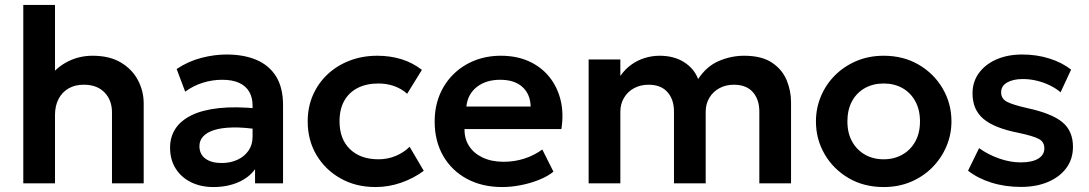

<svg xmlns="http://www.w3.org/2000/svg" viewBox="-20 -740 4396 775"><path d="M74 0V-720H202V-394.5L175.5 -424.5Q208.5 -469 254.5 -492Q300.5 -515 353.5 -515Q422.5 -515 468.2 -487.5Q514 -460 537 -416Q560 -372 560 -323V0H432V-286.5Q432 -336 401.8 -367Q371.5 -398 319 -398Q284 -398.5 257.5 -383.5Q231 -368.5 216.5 -340.8Q202 -313 202 -276V0Z M841.5 15Q790.5 15 751 -4.5Q711.5 -24 689 -59.8Q666.5 -95.5 666.5 -144.5Q666.5 -186.5 687.5 -219.5Q708.5 -252.5 752 -274.2Q795.5 -296 863.2 -303.5Q931 -311 1024 -301.5L1026 -217Q965 -226.5 919.5 -225.5Q874 -224.5 844.2 -215Q814.5 -205.5 799.8 -189Q785 -172.5 785 -150.5Q785 -117.5 809 -99.8Q833 -82 874.5 -82Q910 -82 938.2 -95Q966.5 -108 983 -131.8Q999.5 -155.5 999.5 -188V-314.5Q999.5 -346 986.2 -369.2Q973 -392.5 946 -405.2Q919 -418 876.5 -418Q837.5 -418 799.2 -406.2Q761 -394.5 727.5 -370L693 -461.5Q740.5 -493 793 -506.5Q845.5 -520 894.5 -520Q964.5 -520 1015.8 -498Q1067 -476 1094.8 -430.8Q1122.5 -385.5 1122.5 -316V0H1009.5V-57Q984.5 -22.5 940.5 -3.8Q896.5 15 841.5 15Z M1496 15Q1416.5 15 1354.8 -19.8Q1293 -54.5 1257.5 -114.2Q1222 -174 1222 -250Q1222 -307.5 1243 -355.8Q1264 -404 1302 -439.8Q1340 -475.5 1391.2 -495.2Q1442.5 -515 1503 -515Q1555.5 -515 1600.5 -501Q1645.5 -487 1683 -458L1623.5 -361.5Q1600 -382.5 1570.2 -392.8Q1540.5 -403 1508 -403Q1459 -403 1423.8 -385Q1388.5 -367 1369.5 -333Q1350.5 -299 1350.5 -250.5Q1350.5 -178.5 1392.8 -137.8Q1435 -97 1508 -97Q1544.5 -97 1577 -110.5Q1609.5 -124 1633.5 -147.5L1690.5 -50.5Q1649.5 -20 1599 -2.5Q1548.5 15 1496 15Z M2007.5 15Q1926 15 1864.5 -18.2Q1803 -51.5 1768.8 -111Q1734.5 -170.5 1734.5 -249.5Q1734.5 -307.5 1754.2 -356Q1774 -404.5 1810.2 -440.2Q1846.5 -476 1895.2 -495.5Q1944 -515 2002 -515Q2065 -515 2114.5 -492.8Q2164 -470.5 2196.8 -430.2Q2229.5 -390 2242.8 -336.2Q2256 -282.5 2246 -219H1855Q1854.5 -179.5 1873.8 -150Q1893 -120.5 1928.8 -103.8Q1964.5 -87 2013 -87Q2056 -87 2095.5 -99.5Q2135 -112 2169 -136.5L2214 -47Q2190.5 -28 2155.5 -14Q2120.5 0 2081.8 7.5Q2043 15 2007.5 15ZM1862.5 -310H2122Q2120.5 -360.5 2088.5 -389.2Q2056.5 -418 1999 -418Q1942 -418 1905 -389.2Q1868 -360.5 1862.5 -310Z M2356 0V-500H2484V-433.5Q2503.5 -461.5 2529 -479.5Q2554.5 -497.5 2583.5 -506.2Q2612.5 -515 2642 -515Q2701 -515 2741.5 -489Q2782 -463 2798 -421Q2832.5 -473 2882 -494Q2931.5 -515 2983.5 -515Q3054 -515 3095.5 -487.5Q3137 -460 3155 -417Q3173 -374 3173 -327V0H3045V-290Q3045 -338.5 3018.8 -368.2Q2992.5 -398 2942 -398Q2909.5 -398 2883.8 -384Q2858 -370 2843.2 -345.2Q2828.5 -320.5 2828.5 -289V0H2700.5V-290Q2700.5 -338.5 2674.2 -368.2Q2648 -398 2597.5 -398Q2565 -398 2539.2 -384Q2513.5 -370 2498.8 -345.2Q2484 -320.5 2484 -289V0Z M3547 15Q3467 15 3405.2 -21.2Q3343.5 -57.5 3308.5 -117.8Q3273.5 -178 3273.5 -250Q3273.5 -303 3293.5 -351Q3313.5 -399 3350.2 -435.8Q3387 -472.5 3437 -493.8Q3487 -515 3547 -515Q3626.5 -515 3688.2 -479Q3750 -443 3785.2 -382.5Q3820.5 -322 3820.5 -250Q3820.5 -197 3800.2 -149.2Q3780 -101.5 3743.5 -64.5Q3707 -27.5 3657 -6.2Q3607 15 3547 15ZM3547 -97Q3589 -97 3622.2 -115.8Q3655.5 -134.5 3674.5 -168.8Q3693.5 -203 3693.5 -250Q3693.5 -297 3674.5 -331.5Q3655.5 -366 3622.5 -384.5Q3589.5 -403 3547 -403Q3504.5 -403 3471.2 -384.5Q3438 -366 3419.2 -331.5Q3400.5 -297 3400.5 -250Q3400.5 -203 3419.5 -168.8Q3438.5 -134.5 3471.5 -115.8Q3504.5 -97 3547 -97Z M4101 14.5Q4036.5 14.5 3981.2 -3Q3926 -20.5 3887.5 -51L3932 -142Q3969 -115.5 4013.5 -100Q4058 -84.5 4100.5 -84.5Q4145.5 -84.5 4170.5 -99.5Q4195.5 -114.5 4195.5 -141.5Q4195.5 -167 4173.5 -179Q4151.5 -191 4090.5 -204Q3993.5 -223 3949.5 -260.2Q3905.5 -297.5 3905.5 -363Q3905.5 -409.5 3931.2 -445Q3957 -480.5 4002.2 -500.2Q4047.5 -520 4106.5 -520Q4164 -520 4215.2 -504Q4266.5 -488 4303.5 -459L4261 -367.5Q4241.5 -384 4216.5 -396Q4191.5 -408 4163.8 -414.5Q4136 -421 4109 -421Q4069.5 -421 4045.2 -407Q4021 -393 4021 -367.5Q4021 -342 4043.5 -329.8Q4066 -317.5 4125 -304Q4225 -282.5 4268 -247Q4311 -211.5 4311 -147.5Q4311 -98.5 4284.5 -62.2Q4258 -26 4210.8 -5.8Q4163.5 14.5 4101 14.5Z"/></svg>

Font: Geologica Roman Medium
Style: Regular
Weight: 500
Designer: Sindre Bremnes, Frode Helland
Foundry: Monokrom Skriftforlag AS
Version: Version 1.010;gftools[0.9.28]